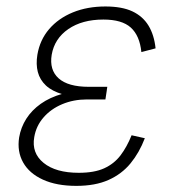

<svg xmlns="http://www.w3.org/2000/svg" viewBox="-20 -573 557 602"><path d="M219.2 9.8Q157.2 9.8 114.5 -9.8Q71.8 -29.3 52.5 -63.7Q33.2 -98.1 40 -142.1Q45.4 -173.8 62.5 -200.7Q79.6 -227.5 107.9 -247.6Q136.2 -267.6 175.3 -278.8Q214.4 -290 263.2 -290H314.9L310.5 -261.2H252Q210.4 -261.2 175 -246.3Q139.6 -231.4 116.5 -204.8Q93.3 -178.2 87.4 -143.1Q78.6 -93.3 116.7 -62.3Q154.8 -31.2 227.1 -31.2Q275.9 -31.2 306.9 -45.4Q337.9 -59.6 357.9 -85.9Q377.9 -112.3 392.6 -148.9L434.1 -139.6Q417 -94.7 389.4 -61Q361.8 -27.3 320.3 -8.8Q278.8 9.8 219.2 9.8ZM259.8 -267.6Q210.4 -267.6 176.8 -277.3Q143.1 -287.1 124 -304.9Q105 -322.8 98.6 -347.2Q92.3 -371.6 97.2 -401.4Q105 -447.8 134 -481.7Q163.1 -515.6 208.5 -534.2Q253.9 -552.7 310.5 -552.7Q362.3 -552.7 395 -537.4Q427.7 -522 445.6 -492.7Q463.4 -463.4 467.8 -421.4L423.3 -409.7Q418 -461.4 390.1 -486.6Q362.3 -511.7 304.2 -511.7Q237.8 -511.7 194.3 -481.9Q150.9 -452.1 142.1 -401.4Q134.3 -354 163.8 -327.4Q193.4 -300.8 258.3 -300.8H316.4L311.5 -267.6Z"/></svg>

Font: Inter ExtraLight
Style: Italic
Weight: 250
Italic angle: -9.3988°
Designer: Rasmus Andersson
Foundry: rsms
Version: Version 4.001;git-66647c0bb